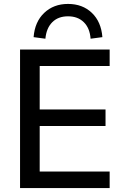

<svg xmlns="http://www.w3.org/2000/svg" viewBox="-20 -957 629 977"><path d="M82 0V-705H538V-621H182V-400H517V-316H182V-84H538V0ZM211 -760 151 -768Q157 -846 205 -891.5Q253 -937 326 -937Q400 -937 447.5 -891.5Q495 -846 501 -768L441 -760Q437 -814 406.5 -844Q376 -874 326 -874Q276 -874 246 -844Q216 -814 211 -760Z"/></svg>

Font: Nunito Sans SemiBold
Style: Regular
Weight: 600
Designer: Vernon Adams
Foundry: Vernon Adams
Version: Version 3.101; ttfautohint (v1.8.4.7-5d5b);gftools[0.9.27]